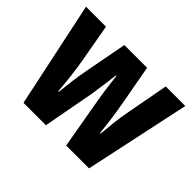

<svg xmlns="http://www.w3.org/2000/svg" viewBox="-120 -743 938 938"><g transform="rotate(45 349.0 -274.0)"><path d="M370 -269Q364 -303 359 -342.5Q354 -382 350 -415H347Q342 -378 337 -338.5Q332 -299 327 -269L277 0H122L6 -548H144L180 -346Q187 -304 193 -255Q199 -206 202 -160H206Q210 -198 215.5 -242Q221 -286 231 -337L271 -548H428L467 -334Q475 -288 481 -243Q487 -198 491 -160H495Q498 -198 503 -242Q508 -286 516 -328L557 -548H692L575 0H417Z"/></g></svg>

Font: Noto Sans Bengali ExtraCondensed
Style: Bold
Weight: 700
Width: 2
Designer: Joana Ranito - Universal Thirst; Jelle Bosma - Monotype Design Team
Foundry: Universal Thirst ehf.
Version: Version 3.000; ttfautohint (v1.8.4.7-5d5b)